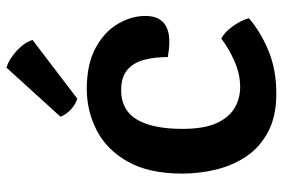

<svg xmlns="http://www.w3.org/2000/svg" viewBox="-158 -688 861 584"><g transform="rotate(-90 272.0 -396.5)"><path d="M390 -316Q390 -356 381.5 -388.2Q373 -420.5 351 -439.2Q329 -458 289 -458Q228.5 -458 200 -410.2Q171.5 -362.5 171.5 -271.5Q171.5 -206.5 188.8 -168.2Q206 -130 235 -113Q264 -96 298.5 -96Q336.5 -96 374.8 -112.2Q413 -128.5 446.5 -153.5Q467 -142.5 485 -116.5Q503 -90.5 508 -69.5Q468 -34.5 410 -10.2Q352 14 279 14Q210 14 163 -10.8Q116 -35.5 88 -77Q60 -118.5 47.8 -169.2Q35.5 -220 35.5 -272Q35.5 -373.5 71.8 -437.8Q108 -502 166.8 -532.2Q225.5 -562.5 293 -562.5Q369 -562.5 418.2 -535.5Q467.5 -508.5 491.2 -467.5Q515 -426.5 515 -384.5Q515 -311.5 436 -311.5Q425 -311.5 413.8 -312.8Q402.5 -314 390 -316ZM358 -807Q383.5 -799 408.5 -776.2Q433.5 -753.5 442 -727.5L263.5 -591.5Q247 -596 231.2 -610.2Q215.5 -624.5 208.5 -642.5Z"/></g></svg>

Font: Signika SC SemiBold
Style: Regular
Weight: 600
Designer: Anna Giedryś
Foundry: Anna Giedryś
Version: Version 2.000; ttfautohint (v1.8.3) -l 8 -r 50 -G 200 -x 9 -